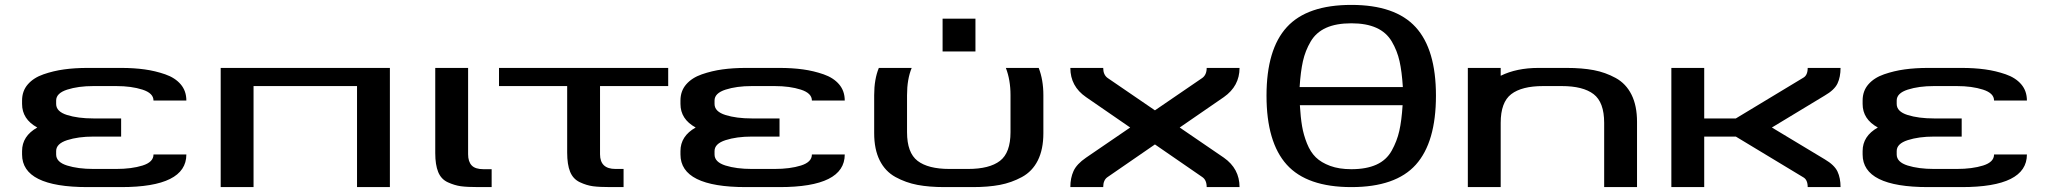

<svg xmlns="http://www.w3.org/2000/svg" viewBox="-20 -763 8346 783"><path d="M132 -243Q70 -277 70 -339V-353Q70 -392 93.5 -419Q117 -446 157.5 -460Q198 -474 241.5 -480Q285 -486 337 -486H474Q526 -486 569.5 -480Q613 -474 653.5 -460Q694 -446 717 -419Q740 -392 740 -353H606Q606 -383 561 -397.5Q516 -412 454 -412H361Q299 -412 254 -397.5Q209 -383 209 -353V-339Q209 -308 253.5 -294Q298 -280 361 -280H474V-206H361Q299 -206 254 -191.5Q209 -177 209 -147V-133Q209 -102 253.5 -88Q298 -74 361 -74H454Q517 -74 561.5 -88Q606 -102 606 -133H740Q740 0 474 0H337Q70 0 70 -133V-147Q70 -208 132 -243Z M1014 -412V0H880V-486H1570V0H1436V-412Z M1889 -134Q1889 -104 1903.5 -88.5Q1918 -73 1952 -73H1985V0H1932Q1885 0 1859.5 -3.5Q1834 -7 1806.5 -19.5Q1779 -32 1767 -61.5Q1755 -91 1755 -139V-486H1889Z M2015 -486H2705V-412H2427V-134Q2427 -74 2490 -74H2523V0H2470Q2424 0 2398 -3.5Q2372 -7 2344.5 -20Q2317 -33 2305 -62.5Q2293 -92 2293 -141V-412H2015Z M2817 -243Q2755 -277 2755 -339V-353Q2755 -392 2778.5 -419Q2802 -446 2842.5 -460Q2883 -474 2926.5 -480Q2970 -486 3022 -486H3159Q3211 -486 3254.5 -480Q3298 -474 3338.5 -460Q3379 -446 3402 -419Q3425 -392 3425 -353H3291Q3291 -383 3246 -397.5Q3201 -412 3139 -412H3046Q2984 -412 2939 -397.5Q2894 -383 2894 -353V-339Q2894 -308 2938.5 -294Q2983 -280 3046 -280H3159V-206H3046Q2984 -206 2939 -191.5Q2894 -177 2894 -147V-133Q2894 -102 2938.5 -88Q2983 -74 3046 -74H3139Q3202 -74 3246.5 -88Q3291 -102 3291 -133H3425Q3425 0 3159 0H3022Q2755 0 2755 -133V-147Q2755 -208 2817 -243Z M3679 -375V-224Q3679 -140 3722 -107Q3765 -74 3852 -74H3928Q4015 -74 4058 -107Q4101 -140 4101 -224V-375Q4101 -437 4082 -486H4216Q4235 -437 4235 -375V-220Q4235 -154 4212.5 -109Q4190 -64 4147.5 -41Q4105 -18 4057.5 -9Q4010 0 3947 0H3832Q3769 0 3721.5 -9Q3674 -18 3632 -41Q3590 -64 3567.5 -109Q3545 -154 3545 -220V-375Q3545 -440 3564 -486H3698Q3679 -440 3679 -375ZM3958 -687V-553H3824V-687Z M4690 -174 4497 -41Q4479 -29 4479 0H4345Q4345 -37 4358 -65.5Q4371 -94 4409 -120L4589 -243L4409 -367Q4345 -411 4345 -486H4479Q4479 -458 4497 -445L4690 -313L4883 -445Q4901 -458 4901 -486H5035Q5035 -412 4971 -367L4791 -243L4971 -120Q5035 -75 5035 0H4901Q4901 -29 4883 -41Z M5145 -373Q5145 -562 5228 -652.5Q5311 -743 5491 -743Q5670 -743 5753 -652.5Q5836 -562 5836 -373Q5836 -183 5754 -91.5Q5672 0 5491 0Q5310 0 5227.5 -91.5Q5145 -183 5145 -373ZM5491 -73Q5552 -73 5593 -91.5Q5634 -110 5655.5 -148.5Q5677 -187 5686.5 -229Q5696 -271 5700 -334H5281Q5284 -284 5290 -248.5Q5296 -213 5310 -178Q5324 -143 5346 -121.5Q5368 -100 5404.5 -86.5Q5441 -73 5491 -73ZM5280 -408H5701Q5697 -471 5687.5 -513.5Q5678 -556 5656 -593.5Q5634 -631 5593 -649.5Q5552 -668 5491 -668Q5429 -668 5388 -649.5Q5347 -631 5325 -593.5Q5303 -556 5293.5 -513.5Q5284 -471 5280 -408Z M6522 0V-262Q6522 -346 6479 -379Q6436 -412 6349 -412H6273Q6186 -412 6143 -379Q6100 -346 6100 -262V0H5966V-486H6100V-454Q6165 -486 6254 -486H6369Q6432 -486 6479.5 -477Q6527 -468 6569 -445Q6611 -422 6633.5 -377Q6656 -332 6656 -266V0Z M7422 -113Q7461 -90 7473.5 -63.5Q7486 -37 7486 0H7352Q7352 -30 7334 -40L7059 -206H6930V0H6796V-486H6930V-280H7059L7334 -446Q7352 -456 7352 -486H7486Q7486 -449 7473.5 -422.5Q7461 -396 7421 -373L7206 -243Z M7638 -243Q7576 -277 7576 -339V-353Q7576 -392 7599.5 -419Q7623 -446 7663.5 -460Q7704 -474 7747.5 -480Q7791 -486 7843 -486H7980Q8032 -486 8075.5 -480Q8119 -474 8159.5 -460Q8200 -446 8223 -419Q8246 -392 8246 -353H8112Q8112 -383 8067 -397.5Q8022 -412 7960 -412H7867Q7805 -412 7760 -397.5Q7715 -383 7715 -353V-339Q7715 -308 7759.5 -294Q7804 -280 7867 -280H7980V-206H7867Q7805 -206 7760 -191.5Q7715 -177 7715 -147V-133Q7715 -102 7759.5 -88Q7804 -74 7867 -74H7960Q8023 -74 8067.5 -88Q8112 -102 8112 -133H8246Q8246 0 7980 0H7843Q7576 0 7576 -133V-147Q7576 -208 7638 -243Z"/></svg>

Font: Aneo
Style: Regular
Weight: 400
Designer: Anastasios Pappas
Foundry: Anastasios Pappas
Version: Version 1.000